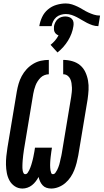

<svg xmlns="http://www.w3.org/2000/svg" viewBox="-20 -1081 598 1109"><path d="M276 8Q261 8 248 3.5Q235 -1 226 -11Q217 -21 211.5 -33Q206 -45 203 -59Q196 -46 186.5 -33.5Q177 -21 165 -11.5Q153 -2 138.5 3Q124 8 110 8Q85 8 65.5 -5Q46 -18 35 -38Q24 -58 19.5 -81.5Q15 -105 14.5 -129.5Q14 -154 16.5 -178.5Q19 -203 23 -228L77 -552Q81 -575 87.5 -597.5Q94 -620 105.5 -641.5Q117 -663 133.5 -681Q150 -699 171.5 -712Q193 -725 216 -730Q239 -735 262 -735V-652Q250 -652 237 -647Q224 -642 214.5 -632.5Q205 -623 197.5 -611.5Q190 -600 185.5 -588Q181 -576 177.5 -563.5Q174 -551 172 -539L118 -214Q117 -206 116 -199Q115 -192 114 -184.5Q113 -177 112.5 -169.5Q112 -162 111 -154.5Q110 -147 110 -139.5Q110 -132 109.5 -125Q109 -118 109.5 -110.5Q110 -103 111 -96Q112 -89 115.5 -82Q119 -75 126 -75Q134 -75 139.5 -82.5Q145 -90 148.5 -97.5Q152 -105 155 -112.5Q158 -120 160.5 -128Q163 -136 165 -143.5Q167 -151 169 -158.5Q171 -166 172.5 -174Q174 -182 175.5 -189.5Q177 -197 178.5 -205Q180 -213 181 -221L182 -228H280L279 -221Q278 -213 276.5 -205Q275 -197 274.5 -189.5Q274 -182 272.5 -174Q271 -166 271 -158.5Q271 -151 270 -143Q269 -135 269.5 -127.5Q270 -120 270 -112.5Q270 -105 271.5 -97.5Q273 -90 275.5 -82.5Q278 -75 286 -75Q294 -75 300 -83Q306 -91 310 -99Q314 -107 317 -115Q320 -123 322.5 -131Q325 -139 326.5 -147Q328 -155 330 -163.5Q332 -172 334 -180Q336 -188 337 -196L391 -521Q393 -535 394.5 -548.5Q396 -562 395.5 -575Q395 -588 393 -601Q391 -614 385.5 -625.5Q380 -637 369.5 -644.5Q359 -652 345 -652V-735Q372 -735 398 -727.5Q424 -720 443 -704Q462 -688 473 -664.5Q484 -641 488.5 -615Q493 -589 491.5 -562Q490 -535 486 -507L432 -183Q428 -161 422.5 -140Q417 -119 409 -98.5Q401 -78 388 -58.5Q375 -39 357.5 -24Q340 -9 318.5 -0.5Q297 8 276 8ZM207 -930Q211 -956 223 -982Q235 -1008 257 -1026.5Q279 -1045 306.5 -1053Q334 -1061 360 -1061Q379 -1061 396 -1055.5Q413 -1050 428.5 -1042.5Q444 -1035 458.5 -1026Q473 -1017 489 -1009.5Q505 -1002 522 -996.5Q539 -991 558 -991L548 -930Q530 -930 514 -935.5Q498 -941 483 -948.5Q468 -956 453.5 -965Q439 -974 424.5 -981.5Q410 -989 394 -994.5Q378 -1000 360 -1000Q346 -1000 331 -995.5Q316 -991 305 -981.5Q294 -972 287 -958Q280 -944 278 -930ZM312 -778 272 -822Q286 -833 298 -847Q310 -861 318 -877Q311 -879 304.5 -884.5Q298 -890 295 -897Q292 -904 291.5 -912.5Q291 -921 292 -930Q294 -941 299.5 -952Q305 -963 314 -971Q323 -979 334.5 -982.5Q346 -986 357 -986Q368 -986 378.5 -982.5Q389 -979 396 -971Q403 -963 404.5 -952Q406 -941 404 -930Q401 -909 393 -887.5Q385 -866 373 -846.5Q361 -827 345.5 -809.5Q330 -792 312 -778Z"/></svg>

Font: Iosevka
Style: Bold Italic
Weight: 700
Italic angle: -9°
Monospace: yes
Designer: Belleve Invis
Foundry: Belleve Invis
Version: Version 32.5.0; ttfautohint (v1.8.4)